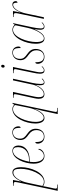

<svg xmlns="http://www.w3.org/2000/svg" viewBox="1118 -1916 1021 3332"><g transform="rotate(-90 1629.0 -250.5)"><path d="M125 -429 -17 240H90L93 230H77C36 230 21 228 21 207C21 200 22 190 25 175L55 35C59 19 60 8 64 -14C84 0 107 10 140 10C306 10 393 -237 393 -391C393 -490 366 -546 302 -546C237 -546 183 -476 146 -394H144L171 -536H72L69 -526H82C120 -526 136 -523 136 -497C136 -484 131 -461 125 -429ZM141 0C104 0 78 -16 68 -27L124 -288C145 -390 210 -530 298 -530C345 -530 365 -500 365 -402C365 -244 276 0 141 0Z M587 10C660 10 711 -46 711 -86C711 -94 708 -98 706 -100C686 -47 646 0 588 0C524 0 482 -72 482 -176C482 -204 486 -240 487 -248H529C661 -248 769 -318 769 -439C769 -507 736 -546 676 -546C537 -546 454 -333 454 -179C454 -56 509 10 587 10ZM525 -258H489C520 -416 583 -536 676 -536C720 -536 741 -511 741 -449C741 -329 649 -258 525 -258Z M923 10C1010 10 1060 -55 1060 -142C1060 -214 1023 -252 970 -290C918 -327 888 -355 888 -414C888 -493 935 -537 996 -537C1056 -537 1074 -496 1076 -430C1076 -422 1076 -413 1075 -404C1092 -404 1102 -416 1102 -441C1102 -493 1070 -547 997 -547C926 -547 865 -494 865 -408C865 -337 905 -302 959 -265C1015 -224 1037 -183 1037 -132C1037 -50 993 0 925 0C859 0 832 -50 830 -123C829 -131 829 -140 829 -149C816 -149 802 -139 802 -107C802 -54 838 10 923 10Z M1371 -19 1315 240H1421L1423 230H1403C1367 230 1352 229 1352 208C1352 198 1355 186 1359 165L1509 -546H1500L1476 -514C1456 -537 1432 -546 1402 -546C1243 -546 1151 -308 1151 -149C1151 -49 1186 10 1247 10C1319 10 1369 -73 1403 -158H1406C1393 -109 1381 -64 1371 -19ZM1253 -3C1209 -3 1179 -55 1179 -145C1179 -288 1261 -536 1402 -536C1436 -536 1463 -520 1472 -499L1426 -272C1398 -130 1326 -3 1253 -3Z M1863 10C1893 10 1915 -10 1932 -29L1926 -37C1908 -17 1890 0 1866 0C1841 0 1838 -26 1838 -61C1838 -101 1846 -156 1856 -201L1928 -536H1900L1826 -193C1814 -137 1753 -2 1662 -2C1627 -2 1608 -29 1608 -88C1608 -123 1622 -186 1632 -230L1699 -536H1599L1597 -526H1612C1650 -526 1660 -523 1660 -501C1660 -487 1651 -446 1644 -413L1604 -230C1594 -187 1580 -127 1580 -90C1580 -33 1602 9 1658 9C1723 9 1776 -43 1820 -142H1821C1816 -104 1815 -87 1815 -73C1815 -22 1823 10 1863 10Z M2144 -681C2159 -681 2170 -694 2170 -715C2170 -732 2161 -741 2148 -741C2131 -741 2121 -726 2121 -708C2121 -689 2131 -681 2144 -681ZM2072 10C2102 10 2121 -6 2145 -31L2138 -39C2116 -13 2098 0 2075 0C2051 0 2040 -21 2040 -62C2040 -77 2041 -100 2049 -135L2132 -536H2026L2024 -526H2040C2083 -526 2095 -518 2095 -500C2095 -494 2094 -487 2092 -478L2031 -181C2023 -144 2015 -101 2015 -66C2015 -19 2031 10 2072 10Z M2308 10C2395 10 2445 -55 2445 -142C2445 -214 2408 -252 2355 -290C2303 -327 2273 -355 2273 -414C2273 -493 2320 -537 2381 -537C2441 -537 2459 -496 2461 -430C2461 -422 2461 -413 2460 -404C2477 -404 2487 -416 2487 -441C2487 -493 2455 -547 2382 -547C2311 -547 2250 -494 2250 -408C2250 -337 2290 -302 2344 -265C2400 -224 2422 -183 2422 -132C2422 -50 2378 0 2310 0C2244 0 2217 -50 2215 -123C2214 -131 2214 -140 2214 -149C2201 -149 2187 -139 2187 -107C2187 -54 2223 10 2308 10Z M2627 10C2676 10 2732 -33 2786 -162H2789C2783 -131 2778 -91 2778 -63C2777 -20 2793 10 2832 10C2861 10 2884 -6 2907 -31L2901 -39C2877 -14 2858 0 2835 0C2811 0 2801 -19 2801 -54C2801 -88 2812 -158 2821 -200L2893 -535H2885L2864 -505C2846 -528 2819 -546 2779 -546C2630 -546 2535 -309 2535 -143C2535 -44 2565 10 2627 10ZM2631 0C2592 0 2565 -36 2565 -135C2565 -287 2649 -536 2779 -536C2811 -536 2841 -521 2856 -492L2811 -281C2781 -143 2707 0 2631 0Z M3060 -442 2967 0H2995L3062 -318C3083 -415 3140 -534 3211 -534C3234 -534 3247 -520 3247 -472C3247 -467 3247 -463 3247 -458C3265 -458 3275 -471 3275 -489C3275 -516 3260 -546 3216 -546C3158 -546 3113 -488 3080 -405H3078L3103 -536H3000L2998 -526H3013C3050 -526 3067 -522 3067 -492C3067 -482 3065 -465 3060 -442Z"/></g></svg>

Font: Noto Serif Display Condensed Thin
Style: Italic
Weight: 100
Width: 3
Italic angle: -12°
Designer: Monotype Design Team
Foundry: Monotype Imaging Inc.
Version: Version 2.009